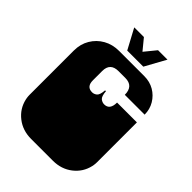

<svg xmlns="http://www.w3.org/2000/svg" viewBox="-253 -1001 1123 1123"><g transform="rotate(45 308.0 -440.0)"><path d="M218 6Q148 6 97.5 -33.5Q47 -73 33 -135Q32 -140 31 -145.5Q30 -151 29.5 -157.5Q29 -164 29 -170V-171Q29 -178 29 -179.5Q29 -181 29 -186.5Q29 -192 29 -209V-260Q29 -277 29 -281.5Q29 -286 29 -288Q29 -290 29 -296V-297Q29 -304 29 -305.5Q29 -307 29 -312.5Q29 -318 29 -334V-536Q29 -590 54 -632Q79 -674 121.5 -698Q164 -722 218 -722H426Q472 -722 508 -701Q544 -680 565.5 -644Q587 -608 587 -564H423Q423 -636 355 -636H299Q231 -636 231 -569V-492Q231 -439 277 -439Q293 -439 306.5 -450Q320 -461 323 -501H330Q333 -461 347 -450Q361 -439 377 -439Q423 -439 423 -500H587V-334Q587 -318 587 -312.5Q587 -307 587 -305.5Q587 -304 587 -297V-296Q587 -290 587 -288Q587 -286 587 -281.5Q587 -277 587 -260V-209Q587 -193 587 -187.5Q587 -182 587 -180.5Q587 -179 587 -172V-171Q587 -165 586.5 -158Q586 -151 585 -145.5Q584 -140 583 -135Q569 -73 518.5 -33.5Q468 6 398 6ZM250 -757 183 -882H263L318 -815L376 -886H454L383 -757Z"/></g></svg>

Font: Danfo
Style: Regular
Weight: 400
Designer: Seyi Olusanya, David Udoh, Eyiyemi Adegbite, Mirko Velimirović
Version: Version 1.000